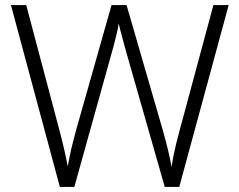

<svg xmlns="http://www.w3.org/2000/svg" viewBox="-20 -734 940 754"><path d="M215 0 23 -714H83L213 -224Q218 -204 223 -185Q228 -166 232 -148Q236 -130 239.5 -113.5Q243 -97 246 -80Q249 -97 252.5 -114.5Q256 -132 260 -150Q264 -168 269.5 -187.5Q275 -207 280 -227L418 -714H477L619 -224Q625 -203 630 -183.5Q635 -164 639.5 -146Q644 -128 647.5 -111Q651 -94 654 -78Q657 -101 661.5 -123.5Q666 -146 672 -170.5Q678 -195 686 -224L818 -714H878L684 0H627L477 -525Q472 -543 467.5 -559.5Q463 -576 459 -591.5Q455 -607 451.5 -619.5Q448 -632 446 -642Q445 -632 442.5 -620Q440 -608 436.5 -594.5Q433 -581 429.5 -566Q426 -551 421 -535L272 0Z"/></svg>

Font: Noto Sans Symbols Light
Style: Regular
Weight: 300
Version: Version 2.002